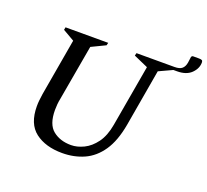

<svg xmlns="http://www.w3.org/2000/svg" viewBox="-129 -910 1164 1078"><g transform="rotate(20 453.5 -371.0)"><path d="M343 10Q243 10 181.5 -37Q120 -84 120 -190Q120 -207 122 -225.5Q124 -244 127 -264L186 -604L117 -644L120 -660H375L371 -644L288 -604L230 -274Q226 -255 224.5 -237.5Q223 -220 223 -204Q223 -118 266 -83.5Q309 -49 374 -49Q411 -49 450 -68Q489 -87 519.5 -128.5Q550 -170 562 -239L626 -606L540 -644L544 -660H771Q802 -660 816 -672.5Q830 -685 834 -709L839 -746L846 -752H884Q896 -752 901.5 -749Q907 -746 907 -736Q907 -700 877.5 -671Q848 -642 792 -642H771L691 -605L632 -264Q614 -163 573 -103Q532 -43 473 -16.5Q414 10 343 10Z"/></g></svg>

Font: Spectral SC Medium
Style: Italic
Weight: 500
Italic angle: -10°
Designer: Jean-Baptiste Levee
Foundry: Production Type
Version: Version 2.001